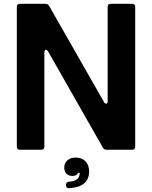

<svg xmlns="http://www.w3.org/2000/svg" viewBox="-20 -783 795 1004"><path d="M84 0Q68 0 68 -16V-747Q68 -763 84 -763H218Q230 -763 237 -752L524 -249Q528 -241 535 -241Q543 -241 543 -254V-747Q543 -763 559 -763H671Q687 -763 687 -747V-16Q687 0 671 0H537Q524 0 518 -11L231 -515Q226 -523 220 -523Q217 -523 214.5 -519Q212 -515 212 -509V-16Q212 0 196 0ZM340 201Q325 201 325 185Q325 169 341 167Q365 166 379 157Q393 148 395 134Q397 128 397 121H388Q382 137 358 137Q339 137 327.5 125.5Q316 114 316 93Q316 70 332.5 55.5Q349 41 375 41Q409 41 427.5 61Q446 81 446 113Q446 195 342 201Z"/></svg>

Font: Open Sauce Two
Style: Bold
Weight: 700
Designer: Alfredo Marco Pradil
Foundry: Creative Sauce Fz LLC
Version: Version 1.477